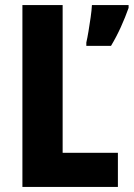

<svg xmlns="http://www.w3.org/2000/svg" viewBox="-20 -734 525 754"><path d="M68 0V-714H226V-134H443V0ZM485 -703Q472 -666 454.5 -627.5Q437 -589 416 -554H319V-567Q323 -584 327.5 -611Q332 -638 336 -666Q340 -694 341 -714H485Z"/></svg>

Font: Noto Sans Arabic Cond ExtBd
Style: Regular
Weight: 800
Width: 3
Designer: Monotype Design Team, Nadine Chahine, Nizar Qandah and Khaled Hosny
Foundry: Monotype Imaging Inc.
Version: Version 2.012; ttfautohint (v1.8.4.7-5d5b)